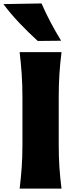

<svg xmlns="http://www.w3.org/2000/svg" viewBox="-52 -1119 458 1139"><path d="M64.5 0Q72.3 -64.9 76.7 -125.7Q81.1 -186.5 81.1 -263.2V-538.6Q81.1 -617.7 76.7 -680.4Q72.3 -743.2 64.5 -809.6H313Q304.7 -743.2 300.5 -680.4Q296.4 -617.7 296.4 -538.6V-263.2Q296.4 -186.5 300.5 -125.7Q304.7 -64.9 313 0ZM171.9 -876Q114.7 -928.2 62.7 -982.9Q10.7 -1037.6 -31.7 -1094.7L194.3 -1098.6Q218.8 -1042.5 247.8 -987.5Q276.9 -932.6 310.5 -877.4Z"/></svg>

Font: Pinar-DS4-FD ExtraBold
Style: Regular
Weight: 800
Designer: Amin Abedi
Version: Version 3.000